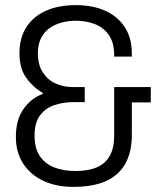

<svg xmlns="http://www.w3.org/2000/svg" viewBox="-20 -718 641 750"><path d="M266 12Q200 12 149.5 -11.5Q99 -35 70.5 -79Q42 -123 42 -183Q42 -250 72 -292.5Q102 -335 147 -351V-355Q109 -377 82.5 -414Q56 -451 56 -510Q56 -570 83 -612Q110 -654 159.5 -676Q209 -698 276 -698Q341 -698 390 -676.5Q439 -655 467 -612.5Q495 -570 495 -510V-497H426V-506Q425 -553 405 -581.5Q385 -610 351.5 -623.5Q318 -637 275 -637Q248 -637 221.5 -630Q195 -623 174 -608.5Q153 -594 140.5 -569.5Q128 -545 128 -509Q128 -465 147 -435.5Q166 -406 196.5 -392Q227 -378 263 -378H311V-319H265Q227 -319 192.5 -307.5Q158 -296 136.5 -267.5Q115 -239 115 -188Q115 -139 135.5 -108.5Q156 -78 192 -64Q228 -50 275 -50Q326 -50 359.5 -65Q393 -80 409.5 -110.5Q426 -141 426 -188V-378H569V-318H495V-191Q495 -124 469.5 -78.5Q444 -33 393.5 -10.5Q343 12 266 12Z"/></svg>

Font: Archivo SemiCondensed Light
Style: Regular
Weight: 300
Width: 4
Designer: Hector Gatti
Foundry: Omnibus-Type
Version: Version 2.001